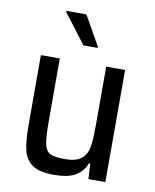

<svg xmlns="http://www.w3.org/2000/svg" viewBox="-83 -788 693 860"><g transform="rotate(10 263.5 -358.5)"><path d="M71 -188V-510H157V-221Q157 -150 164 -119.5Q171 -89 191 -79.5Q211 -70 258 -70Q308 -70 332 -89.5Q356 -109 362 -143.5Q368 -178 368 -245V-510H454V0H377L373 -70H367Q352 -31 318 -11.5Q284 8 221 8Q158 8 125.5 -12.5Q93 -33 82 -74Q71 -115 71 -188ZM251 -586 149 -720V-725H240L316 -591V-586Z"/></g></svg>

Font: Saira Semi Condensed
Style: Regular
Weight: 400
Width: 4
Designer: Hector Gatti with collaboration of the Omnibus-Type team
Foundry: Omnibus-Type
Version: Version 1.001; ttfautohint (v1.8)